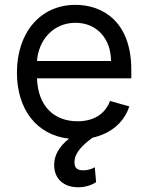

<svg xmlns="http://www.w3.org/2000/svg" viewBox="-20 -573 622 806"><path d="M308.2 213.1C342.3 213.1 367.9 201.7 383.5 191.8L377.8 129.3C367.9 134.9 350.9 142 329.5 142C301.1 142 292.6 129.3 292.6 108C292.6 67.5 328.5 34.8 368.3 5C446.4 -12.1 502.1 -60.7 522.7 -126.4L441.8 -149.1C420.5 -92.3 371.1 -63.9 305.4 -63.9C207 -63.9 139.2 -127.5 135.3 -244.3H531.2V-279.8C531.2 -483 410.5 -552.6 296.9 -552.6C149.1 -552.6 51.1 -436.1 51.1 -268.5C51.1 -114 133.2 -6.4 269.9 9.2C225.5 43.7 207.4 81.7 207.4 119.3C207.4 180.4 250 213.1 308.2 213.1ZM135.3 -316.8C141 -401.6 201 -477.3 296.9 -477.3C387.8 -477.3 446 -409.1 446 -316.8Z"/></svg>

Font: Karasuma Gothic
Style: Regular
Weight: 400
Designer: Rasmus Andersson, Ryoko Nishizuka
Foundry: Genbu
Version: Version 1.00